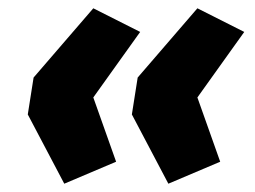

<svg xmlns="http://www.w3.org/2000/svg" viewBox="-20 -499 614 463"><path d="M135 -56 47 -223 61 -312 205 -479 318 -422 205 -264 260 -109ZM386 -56 298 -223 312 -312 456 -479 569 -422 456 -264 511 -109Z"/></svg>

Font: Nunito Sans 9pt Black
Style: Italic
Weight: 900
Italic angle: -9°
Version: Version 3.101;gftools[0.9.27]